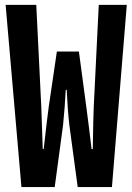

<svg xmlns="http://www.w3.org/2000/svg" viewBox="-20 -763 540 783"><path d="M67.4 0 2.9 -743.2H127.9L148.4 -327.1Q149.4 -302.7 154.3 -155.3H158.2Q172.9 -286.1 178.7 -327.1L211.9 -552.7H301.8L332 -327.1Q340.8 -261.7 353.5 -155.3H358.4Q360.4 -288.1 362.3 -327.1L382.8 -743.2H497.1L436.5 0H296.9L262.7 -253.9Q255.9 -312.5 252 -396.5H248Q245.1 -332 237.3 -253.9L203.1 0Z"/></svg>

Font: GenEi Gothic M Regular
Style: Bold
Weight: 700
Designer: o_tamon (Modified); [Source Han Sans]
Ryoko NISHIZUKA  (kana & ideographs); Paul D. Hunt (Latin, Greek & Cyrillic); Wenl
Version: Version 1.1a;Original Version 1.004